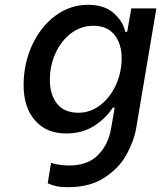

<svg xmlns="http://www.w3.org/2000/svg" viewBox="-20 -562 669 797"><path d="M178 199 192 114Q203 118 224.5 121.5Q246 125 267 125Q343 125 386 82.5Q429 40 441 -28L456 -115H448Q420 -71 371 -39.5Q322 -8 255 -8Q172 -8 125 -62.5Q78 -117 78 -208Q78 -299 114 -376Q150 -453 211 -497.5Q272 -542 345 -542Q413 -542 452 -507.5Q491 -473 500 -430H508L525 -527H629L545 -28Q535 26 504.5 81Q474 136 413.5 175.5Q353 215 263 215Q232 215 214.5 211Q197 207 178 199ZM485 -321Q485 -379 455.5 -417Q426 -455 367 -455Q317 -455 276 -424.5Q235 -394 211 -342.5Q187 -291 187 -230Q187 -170 216.5 -132Q246 -94 306 -94Q355 -94 396 -125.5Q437 -157 461 -209Q485 -261 485 -321Z"/></svg>

Font: Be Vietnam Medium
Style: Italic
Weight: 500
Italic angle: -9.444°
Designer: Gabriel Lam
Foundry: TypeRant
Version: Version 3.000